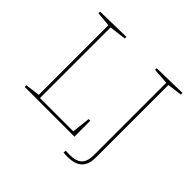

<svg xmlns="http://www.w3.org/2000/svg" viewBox="-192 -903 1238 1238"><g transform="rotate(45 427.5 -284.0)"><path d="M499 -145H514V0H61V-15L168 -29L161 -21V-670L168 -662L61 -672V-687L296 -692V-677L174 -662L181 -670V-12L174 -19H492L484 -12ZM577 -687 807 -692V-677L700 -663L707 -671V-3Q707 32 698 56Q689 80 672 95Q655 110 631 117Q607 124 576 124Q566 124 556.5 123.5Q547 123 537 122L539 103Q548 104 556.5 104.5Q565 105 575 105Q633 105 660 79.5Q687 54 687 -3V-671L694 -664L577 -672Z"/></g></svg>

Font: Bitter Thin Thin
Style: Regular
Weight: 250
Version: Version 2.002